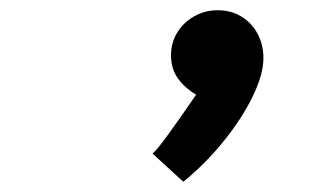

<svg xmlns="http://www.w3.org/2000/svg" viewBox="-20 -746 640 375"><path d="M363 -561Q340 -575 327 -593.5Q314 -612 314 -638.5Q314 -662.5 326.2 -682.5Q338.5 -702.5 359.5 -714.2Q380.5 -726 405 -726Q431.5 -726 451.8 -713.5Q472 -701 483.2 -679.8Q494.5 -658.5 494.5 -632.5Q494.5 -600.5 473.2 -557Q452 -513.5 416 -469.2Q380 -425 338 -391L278 -446Q287 -453.5 311 -486.8Q335 -520 363 -561Z"/></svg>

Font: JuliaMono Black
Style: Italic
Weight: 900
Italic angle: -9°
Monospace: yes
Designer: cormullion
Foundry: corm
Version: Version 0.057; ttfautohint (v1.8.4)